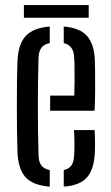

<svg xmlns="http://www.w3.org/2000/svg" viewBox="-20 -708 424 735"><path d="M47 -123Q46 -159 45.2 -203.8Q44.5 -248.5 44.5 -296.5Q44.5 -344.5 45 -390.8Q45.5 -437 47 -476Q50 -540 79 -570.8Q108 -601.5 170.5 -606.5V-543Q147.5 -538.5 137.8 -524.2Q128 -510 127.5 -486Q126 -440 125.5 -394.2Q125 -348.5 125 -302.8Q125 -257 125.5 -210.2Q126 -163.5 127.5 -115Q128 -88 138.5 -74.5Q149 -61 170.5 -57V6.5Q106.5 1.5 78.2 -29.2Q50 -60 47 -123ZM224 6.5V-57Q244.5 -61.5 253.8 -75.2Q263 -89 264 -115.5Q265 -130.5 265 -156Q265 -181.5 263.5 -210H342Q343.5 -193 343.8 -166Q344 -139 343 -123Q340 -60 313 -29Q286 2 224 6.5ZM172 -284V-342H264.5Q265.5 -371 265.5 -400.8Q265.5 -430.5 265.2 -453.5Q265 -476.5 264 -486Q263 -512 253 -525.2Q243 -538.5 224 -543V-606.5Q285.5 -601.5 313 -570.5Q340.5 -539.5 343 -478.5Q343.5 -467.5 344 -435Q344.5 -402.5 344.2 -361.8Q344 -321 342 -284ZM71.5 -688.5H319.5V-640H71.5Z"/></svg>

Font: Big Shoulders Stencil Text Thin
Style: Regular
Weight: 400
Version: Version 2.001